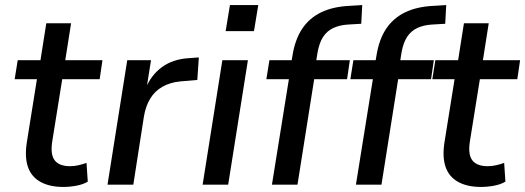

<svg xmlns="http://www.w3.org/2000/svg" viewBox="-20 -730 2076 759"><path d="M230 9Q176 9 140 -11Q104 -31 90.5 -70Q77 -109 86 -167L126 -417H38L50 -492H140L163 -638H261L238 -492H385L374 -417H226L187 -174Q178 -120 196 -96.5Q214 -73 257 -73Q274 -73 291 -77Q308 -81 322 -86L327 -12Q309 -1 282.5 4Q256 9 230 9Z M405 0 483 -492H577L559 -379H555Q577 -433 620 -464.5Q663 -496 725 -500L766 -503L760 -414L691 -408Q652 -404 622 -387Q592 -370 574 -340.5Q556 -311 549 -270L507 0Z M872 -607 889 -710H1001L984 -607ZM781 0 859 -492H960L882 0Z M1055 0 1122 -417H1033L1045 -492H1157L1129 -468L1136 -509Q1146 -573 1174 -615.5Q1202 -658 1249 -681Q1296 -704 1364 -707L1412 -710L1408 -636L1356 -633Q1323 -631 1298 -619.5Q1273 -608 1257.5 -584.5Q1242 -561 1235 -521L1228 -476L1214 -492H1363L1352 -417H1222L1156 0Z M1387 0 1454 -417H1365L1377 -492H1489L1461 -468L1468 -509Q1478 -573 1506 -615.5Q1534 -658 1581 -681Q1628 -704 1696 -707L1744 -710L1740 -636L1688 -633Q1655 -631 1630 -619.5Q1605 -608 1589.5 -584.5Q1574 -561 1567 -521L1560 -476L1546 -492H1695L1684 -417H1554L1488 0Z M1881 9Q1827 9 1791 -11Q1755 -31 1741.5 -70Q1728 -109 1737 -167L1777 -417H1689L1701 -492H1791L1814 -638H1912L1889 -492H2036L2025 -417H1877L1838 -174Q1829 -120 1847 -96.5Q1865 -73 1908 -73Q1925 -73 1942 -77Q1959 -81 1973 -86L1978 -12Q1960 -1 1933.5 4Q1907 9 1881 9Z"/></svg>

Font: Nunito Sans 10pt SemiCondensed SemiBold
Style: Italic
Weight: 600
Width: 4
Italic angle: -9°
Designer: Vernon Adams
Foundry: Vernon Adams
Version: Version 3.101;gftools[0.9.27]